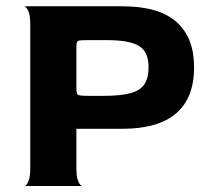

<svg xmlns="http://www.w3.org/2000/svg" viewBox="-20 -621 718 641"><path d="M628 -397Q628 -191 388 -191H235V-60Q235 -34 239.5 -20.5Q244 -7 250 -2.5Q256 2 256 0H61Q61 2 66.5 -2.5Q72 -7 76.5 -20.5Q81 -34 81 -60V-540Q81 -566 76.5 -579Q72 -592 66 -597Q60 -602 60 -600H388Q511 -600 569.5 -547.5Q628 -495 628 -397ZM476 -397Q476 -447 445 -467Q414 -487 336 -487H276Q253 -487 246 -486Q239 -485 237 -480Q235 -475 235 -460V-329Q235 -314 237 -309Q239 -304 246.5 -302.5Q254 -301 276 -301H326Q385 -301 417.5 -310.5Q450 -320 463 -341Q476 -362 476 -397Z"/></svg>

Font: Red Rose Bold
Style: Regular
Weight: 700
Designer: jaikishan Patel
Version: Version 1.000